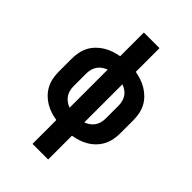

<svg xmlns="http://www.w3.org/2000/svg" viewBox="-273 -838 1146 1146"><g transform="rotate(45 300.0 -265.0)"><path d="M234 205V4Q208 0 182.5 -8.5Q157 -17 134 -31Q111 -45 92.5 -64.5Q74 -84 62 -107.5Q50 -131 45 -157.5Q40 -184 40 -210V-320Q40 -346 45 -372.5Q50 -399 62 -422.5Q74 -446 93 -465.5Q112 -485 134.5 -499Q157 -513 182.5 -521.5Q208 -530 234 -535V-735H366V-535Q392 -530 417.5 -521.5Q443 -513 465.5 -499Q488 -485 507 -465.5Q526 -446 538 -422.5Q550 -399 555 -372.5Q560 -346 560 -320V-210Q560 -184 555 -157.5Q550 -131 538 -107.5Q526 -84 507.5 -64.5Q489 -45 466 -31Q443 -17 417.5 -8.5Q392 0 366 4V205ZM238 -104V-426Q222 -420 207.5 -410Q193 -400 183 -385.5Q173 -371 168.5 -354Q164 -337 164 -320V-210Q164 -193 168.5 -176Q173 -159 183 -144.5Q193 -130 207.5 -120Q222 -110 238 -104ZM362 -104Q378 -110 392.5 -120Q407 -130 417 -144.5Q427 -159 431.5 -176Q436 -193 436 -210V-320Q436 -337 431.5 -354Q427 -371 417.5 -385.5Q408 -400 393 -410Q378 -420 362 -426Z"/></g></svg>

Font: Iosevka Curly Slab XBdEx
Style: Regular
Weight: 800
Width: 7
Monospace: yes
Designer: Belleve Invis
Foundry: Belleve Invis
Version: Version 11.0.0; ttfautohint (v1.8.3)